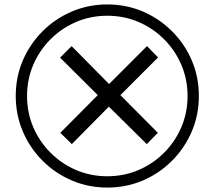

<svg xmlns="http://www.w3.org/2000/svg" viewBox="-20 -782 968 866"><path d="M304 -132 252 -183 421 -353 251 -522 303 -574 472 -403 643 -574 693 -523 523 -353 692 -183 642 -132 471 -301ZM464 64Q379 64 304 32Q229 0 172 -57Q115 -114 83 -189Q51 -264 51 -349Q51 -435 83 -509.5Q115 -584 172 -641Q229 -698 304 -730Q379 -762 464 -762Q550 -762 624.5 -730Q699 -698 756 -641Q813 -584 845 -509.5Q877 -435 877 -349Q877 -264 845 -189Q813 -114 756 -57Q699 0 624.5 32Q550 64 464 64ZM464 13Q539 13 604.5 -15Q670 -43 720 -93Q770 -143 798 -208.5Q826 -274 826 -349Q826 -424 798 -489.5Q770 -555 720 -605Q670 -655 604.5 -683Q539 -711 464 -711Q389 -711 323.5 -683Q258 -655 208 -605Q158 -555 130 -489.5Q102 -424 102 -349Q102 -274 130 -208.5Q158 -143 208 -93Q258 -43 323.5 -15Q389 13 464 13Z"/></svg>

Font: ubangla25
Style: Book
Weight: 400
Designer: Jelle Bosma - Monotype Design Team
Foundry: Monotype Imaging Inc.
Version: Version 2.003